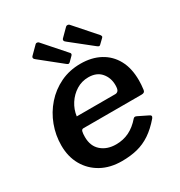

<svg xmlns="http://www.w3.org/2000/svg" viewBox="-178 -871 940 1004"><g transform="rotate(-30 292.0 -369.5)"><path d="M268 10Q197 10 144.5 -19Q92 -48 62.5 -99.5Q33 -151 33 -219Q33 -281 54.5 -338.5Q76 -396 116 -441.5Q156 -487 211 -513.5Q266 -540 333 -540Q400 -540 450 -513Q500 -486 527.5 -435.5Q555 -385 555 -312Q555 -299 554 -285Q553 -271 551 -256Q550 -248 545 -244Q540 -240 529 -240H178Q168 -240 165 -228.5Q162 -217 162 -196Q162 -141 196.5 -111Q231 -81 285 -81Q328 -81 364 -98.5Q400 -116 432 -153Q437 -158 442 -157.5Q447 -157 453 -154L510 -126Q527 -119 515 -104Q478 -61 440.5 -36Q403 -11 361 -0.5Q319 10 268 10ZM412 -311Q422 -311 429 -319Q436 -327 436 -352Q436 -396 409.5 -427Q383 -458 333 -458Q293 -458 260 -437.5Q227 -417 205.5 -383.5Q184 -350 179 -311ZM182 -746Q186 -750 192 -749Q198 -748 201 -745L313 -618Q317 -615 318 -610Q319 -605 314 -600L288 -574Q282 -569 277 -571Q272 -573 265 -579L144 -676Q125 -689 137 -701ZM366 -746Q371 -750 377 -749Q383 -748 386 -745L498 -618Q501 -615 502.5 -609.5Q504 -604 499 -600L472 -574Q467 -569 462 -571Q457 -573 450 -579L328 -676Q309 -689 321 -701Z"/></g></svg>

Font: Libre Franklin SemiBold
Style: Italic
Weight: 600
Italic angle: -8°
Designer: Pablo Impallari, Rodrigo Fuenzalida, Nhung Nguyen
Foundry: Impallari Type
Version: Version 3.000